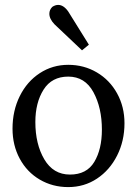

<svg xmlns="http://www.w3.org/2000/svg" viewBox="-20 -740 537 782"><path d="M31 0ZM487 -238Q487 -166 457 -106.5Q427 -47 375 -12.5Q323 22 258 22Q194 22 142 -8.5Q90 -39 60.5 -93.5Q31 -148 31 -216Q31 -289 60.5 -348.5Q90 -408 142 -442Q194 -476 258 -476Q322 -476 374.5 -445Q427 -414 457 -359.5Q487 -305 487 -238ZM124 -243Q124 -153 160.5 -91Q197 -29 265 -29Q333 -29 364 -80.5Q395 -132 395 -212Q395 -301 360.5 -364.5Q326 -428 258 -428Q191 -428 157.5 -375Q124 -322 124 -243ZM217 -720Q239 -720 258 -693L342 -558L314 -535L202 -641Q181 -663 181 -684Q181 -700 193 -712Q205 -720 217 -720Z"/></svg>

Font: Sumana
Style: Regular
Weight: 400
Designer: Cyreal, Alexei Vanyashin (Devanagari), Olga Karpushina (Latin)
Foundry: Cyreal
Version: Version 1.015;PS 001.015;hotconv 1.0.70;makeotf.lib2.5.58329